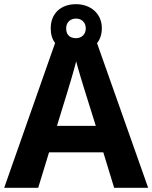

<svg xmlns="http://www.w3.org/2000/svg" viewBox="-20 -900 730 920"><path d="M527 0H690L445 -693C460 -712 468 -736 468 -765C468 -836 413 -880 344 -880C272 -880 223 -836 223 -764C223 -736 230 -712 244 -694L0 0H163L215 -170H475ZM344 -717C313 -717 297 -735 297 -764C297 -793 317 -811 344 -811C371 -811 391 -793 391 -764C391 -735 371 -717 344 -717ZM387 -463 439 -297H253L304 -463C311 -485 335 -566 345 -606C355 -566 377 -496 387 -463Z"/></svg>

Font: Noto Sans Javanese
Style: Bold
Weight: 700
Designer: Monotype Design Team
Foundry: Monotype Imaging Inc.
Version: Version 2.005